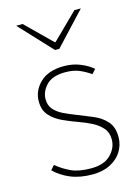

<svg xmlns="http://www.w3.org/2000/svg" viewBox="-112 -784 625 860"><g transform="rotate(-15 200.0 -354.0)"><path d="M208 12Q151 12 107.5 -6Q64 -24 34 -54L52 -74Q82 -49 117.5 -32.5Q153 -16 210 -16Q270 -16 301 -47Q332 -78 332 -118Q332 -150 313.5 -171Q295 -192 267.5 -206Q240 -220 212 -230Q175 -243 140 -259Q105 -275 82.5 -300Q60 -325 60 -366Q60 -416 98.5 -453Q137 -490 210 -490Q249 -490 283 -476.5Q317 -463 342 -442L324 -422Q300 -439 273 -450.5Q246 -462 208 -462Q148 -462 120 -432.5Q92 -403 92 -368Q92 -339 108 -320.5Q124 -302 149.5 -289.5Q175 -277 204 -266Q242 -251 279 -235.5Q316 -220 340 -193.5Q364 -167 364 -120Q364 -85 346 -55Q328 -25 293 -6.5Q258 12 208 12ZM190 -570 50 -720H80L198 -604H202L320 -720H350L210 -570Z"/></g></svg>

Font: Mada ExtraLight
Style: Regular
Weight: 250
Designer: Khaled Hosny
Version: Version 1.5